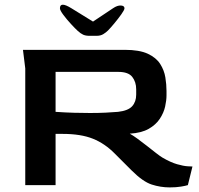

<svg xmlns="http://www.w3.org/2000/svg" viewBox="-20 -806 868 836"><path d="M719 10Q679 10 640.5 -2.5Q602 -15 553 -64L481 -136Q437 -181 384.5 -202Q332 -223 253 -223H222V0H90V-508L80 -589H523Q587 -589 623.5 -572Q660 -555 677.5 -527.5Q695 -500 700 -469Q705 -438 705 -410V-391Q705 -369 699 -342Q693 -315 676 -289Q659 -263 627.5 -245Q596 -227 545 -224Q558 -217 578 -202.5Q598 -188 619.5 -171Q641 -154 659 -140Q677 -126 687 -120Q723 -99 751 -91Q779 -83 797 -82Q815 -81 818 -81L798 0Q789 3 768 6.5Q747 10 719 10ZM372 -314Q410 -314 440 -315.5Q470 -317 494 -319Q538 -324 555.5 -343.5Q573 -363 573 -394V-417Q573 -449 556 -471Q539 -493 495 -493H222V-319Q266 -316 303 -315Q340 -314 372 -314ZM241 -770Q241 -761 256 -741Q271 -721 289.5 -701Q308 -681 318 -672Q331 -660 342 -655Q353 -650 370 -650H400Q418 -650 430 -657.5Q442 -665 450 -673Q461 -684 478 -704.5Q495 -725 508.5 -744Q522 -763 522 -770Q522 -781 506.5 -782Q491 -783 472 -770L385 -712L291 -770Q241 -801 241 -770Z"/></svg>

Font: Goldman
Style: Regular
Weight: 400
Designer: Jaikishan Patel
Version: Version 1.000; ttfautohint (v1.8.3)